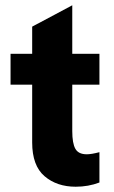

<svg xmlns="http://www.w3.org/2000/svg" viewBox="-20 -697 431 728"><path d="M102 -157V-376H20V-493H102V-596L254 -677V-493H357V-376H254V-200Q254 -153.5 265.8 -132.8Q277.5 -112 309 -112Q326.5 -112 357 -120V-5Q315 11 267 11Q195.5 11 148.8 -29Q102 -69 102 -157Z"/></svg>

Font: HK Grotesk Black
Style: Regular
Weight: 900
Designer: Alfredo Marco Pradil
Foundry: Hanken Design Co.
Version: Version 3.001